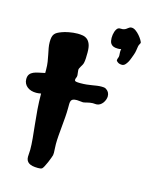

<svg xmlns="http://www.w3.org/2000/svg" viewBox="-134 -891 804 990"><g transform="rotate(15 268.5 -396.0)"><path d="M396 -470.2Q417 -458 417 -434.1Q417 -425.3 413.6 -415.8Q410.2 -406.2 404.1 -397.9Q397.9 -389.6 389.2 -384.3Q380.4 -378.9 370.1 -378.9Q365.2 -378.9 360.4 -379.4Q355.5 -379.9 351.1 -379.9Q343.8 -379.9 336.4 -378.4Q329.1 -377 322.5 -375.5Q315.9 -374 310.5 -372.6Q305.2 -371.1 301.8 -371.1Q294.4 -371.1 285.9 -372.6Q277.3 -374 269 -374Q255.4 -374 248.3 -371.1Q241.2 -368.2 238.3 -361.8Q235.4 -355.5 235.1 -345.5Q234.9 -335.4 234.9 -321.8Q234.9 -298.8 232.9 -273.4Q231 -248 228.5 -222.4Q226.1 -196.8 224.1 -172.1Q222.2 -147.5 222.2 -127Q222.2 -114.3 223.1 -103Q224.1 -91.8 224.1 -81.1Q224.1 -78.1 223.6 -74.5Q223.1 -70.8 223.1 -67.9Q222.2 -64.5 218 -52.7Q213.9 -41 208 -27.3Q202.1 -13.7 196 -2.2Q189.9 9.3 186 12.2Q182.1 14.6 176.5 15.4Q170.9 16.1 164.1 16.1Q130.9 16.1 115.5 5.6Q100.1 -4.9 100.1 -26.9Q100.1 -36.1 101.1 -45.9Q102.1 -55.7 102.1 -64Q102.1 -91.3 98.9 -125Q95.7 -158.7 91.6 -196.5Q87.4 -234.4 84.2 -275.4Q81.1 -316.4 81.1 -358.9Q66.9 -356 55.2 -356Q41 -356 28.8 -359.6Q16.6 -363.3 7.6 -370.4Q-1.5 -377.4 -6.8 -387.7Q-12.2 -397.9 -12.2 -411.1Q-12.2 -427.7 -4.9 -437.3Q2.4 -446.8 14.4 -451.9Q26.4 -457 42 -460Q57.6 -462.9 74.2 -466.8V-484.9Q74.2 -506.8 71.3 -525.9Q68.4 -544.9 64.7 -562.3Q61 -579.6 58.1 -595.5Q55.2 -611.3 55.2 -627Q55.2 -642.1 57.4 -652.3Q59.6 -662.6 64.9 -669.7Q70.3 -676.8 79.3 -681.9Q88.4 -687 102.1 -691.9Q107.9 -694.3 117.2 -696.8Q126.5 -699.2 137.5 -701.4Q148.4 -703.6 160.4 -704.8Q172.4 -706.1 184.1 -706.1Q197.8 -706.1 210.9 -703.9Q224.1 -701.7 234.6 -693.6Q245.1 -685.5 251.5 -669.4Q257.8 -653.3 257.8 -625Q257.8 -609.9 257.1 -594.2Q256.3 -578.6 253.9 -568.8Q252.4 -562.5 249 -556.6Q245.6 -550.8 242.4 -545.4Q239.3 -540 236.8 -534.9Q234.4 -529.8 234.9 -524.9Q234.9 -519.5 236.3 -511.5Q237.8 -503.4 237.8 -498Q237.8 -490.2 234.9 -484.4Q231.9 -478.5 231.9 -473.1Q231.9 -466.3 239.5 -464.6Q247.1 -462.9 261.2 -462.9Q281.2 -462.9 296.4 -464.6Q311.5 -466.3 324.5 -468.5Q337.4 -470.7 349.1 -472.4Q360.8 -474.1 374 -474.1Q379.9 -474.1 385.7 -473.4Q391.6 -472.7 396 -470.2ZM509.8 -745.1Q509.8 -742.2 506.1 -736.3Q502.4 -730.5 501 -723.1Q499.5 -714.8 498.8 -709.2Q498 -703.6 497.1 -698.5Q496.1 -693.4 494.9 -688Q493.7 -682.6 490.7 -674.8Q487.3 -666.5 483.4 -655.3Q479.5 -644 473.9 -634Q468.3 -624 461.2 -616.9Q454.1 -609.9 444.8 -609.9Q431.2 -609.9 422.6 -616Q414.1 -622.1 414.1 -626Q414.1 -632.8 417 -638.7Q419.9 -644.5 419.9 -651.9Q419.9 -656.7 419.4 -661.1Q418.9 -665.5 418.9 -669.9Q418.9 -673.8 419.2 -678.2Q419.4 -682.6 420.9 -687Q415.5 -685.5 410.9 -685.3Q406.2 -685.1 401.9 -685.1Q387.2 -685.1 378.4 -689.2Q369.6 -693.4 365.2 -700Q360.8 -706.5 359.4 -714.6Q357.9 -722.7 357.9 -730Q357.9 -738.3 359.1 -747.1Q360.4 -755.9 363 -763.7Q365.7 -771.5 369.4 -777.3Q373 -783.2 377.9 -786.1Q383.8 -789.1 392.8 -788.3Q401.9 -787.6 408.7 -790Q415 -792 419.4 -795.2Q423.8 -798.3 427.5 -801.3Q431.2 -804.2 435.1 -806.2Q439 -808.1 444.8 -808.1Q455.6 -808.1 466.8 -800Q478 -792 487.3 -781.2Q496.6 -770.5 502.7 -760.3Q508.8 -750 509.8 -745.1Z"/></g></svg>

Font: Freckle Face
Style: Regular
Weight: 400
Designer: Astigmatic (AOETI)
Foundry: Astigmatic (AOETI)
Version: Version 1.000